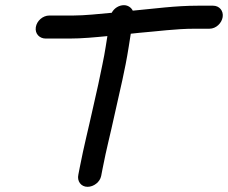

<svg xmlns="http://www.w3.org/2000/svg" viewBox="-20 -699 881 742"><path d="M262.5 -639H170.5C145.7 -639 122.3 -618.8 118.4 -594C114.3 -568 133.4 -550 156.5 -550H248.5C296.4 -550 346.5 -554.8 395 -559.5L388.4 -518C385.2 -497.2 380.9 -474.3 375.7 -449.3L359.5 -371.6C354.4 -349.9 347.8 -320.5 340.1 -285.4C319.4 -191.4 305.5 -140.3 288 -50.9L282.8 -24C277.2 0.8 292.7 23 318.4 23C342.3 23 366.5 4.3 371 -19.1L376.4 -47.1C392.6 -130.5 404.2 -169.7 424.1 -261.5C444.5 -354.7 462.7 -424.5 477.4 -518L485.4 -568.7C494.6 -569.7 505.2 -570.8 517.3 -572.1C590.2 -578 659.7 -588 731.9 -588H789.4C815.5 -588 836.9 -610 840.5 -633C844.3 -657.3 827.7 -677 803.4 -677H745.4C657.4 -677 576.6 -665.5 493.1 -657.8C487.9 -668.9 475.3 -679 458.8 -679C439.9 -679 421.1 -667.5 411.7 -649.6C365.4 -645.4 306.8 -639 262.5 -639Z"/></svg>

Font: Just Breathe
Style: BdObl3
Weight: 400
Foundry: Cannot Into Space Fonts
Version: Version 0.72